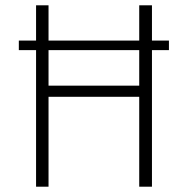

<svg xmlns="http://www.w3.org/2000/svg" viewBox="-20 -704 709 724"><path d="M617 -551H553V-684H505V-551H163V-684H116V-551H51V-515H116V0H163V-339H505V0H553V-515H617ZM505 -381H163V-515H505Z"/></svg>

Font: Fira Sans ExtraLight
Style: Regular
Weight: 200
Designer: bBox Type GmbH & Carrois Corporate GbR & Edenspiekermann AG
Foundry: bBox Type GmbH & Carrois Corporate GbR & Edenspiekermann AG
Version: Version 4.300;PS 004.300;hotconv 1.0.88;makeotf.lib2.5.64775